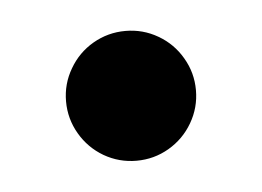

<svg xmlns="http://www.w3.org/2000/svg" viewBox="-27 -149 255 187"><g transform="rotate(-5 100.5 -55.5)"><path d="M37.1 -55.7Q37.1 -72.8 45.7 -87.4Q54.2 -102.1 68.8 -110.6Q83.5 -119.1 100.6 -119.1Q117.7 -119.1 132.3 -110.6Q147 -102.1 155.5 -87.4Q164.1 -72.8 164.1 -55.7Q164.1 -38.6 155.5 -23.9Q147 -9.3 132.3 -0.7Q117.7 7.8 100.6 7.8Q83.5 7.8 68.8 -0.7Q54.2 -9.3 45.7 -23.9Q37.1 -38.6 37.1 -55.7Z"/></g></svg>

Font: Reddit Sans Chocolate
Style: Regular
Weight: 400
Designer: Stephen Hutchings
Foundry: Reddit
Version: Version 1.013